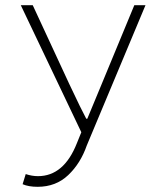

<svg xmlns="http://www.w3.org/2000/svg" viewBox="-20 -500 640 739"><path d="M125 219Q90 219 67 209L79 170Q103 178 126 178Q226 178 276 51L293 9L60 -480H106L246 -178Q295 -74 312 -43H316Q316 -44 372 -178L497 -480H540L314 60Q290 129 242.5 174Q195 219 125 219Z"/></svg>

Font: TypoPRO Source Code Pro
Style: Regular
Weight: 300
Monospace: yes
Designer: Paul D. Hunt, Teo Tuominen
Foundry: Adobe Systems Incorporated
Version: Version 2.010;PS 1.0;hotconv 1.0.84;makeotf.lib2.5.63406